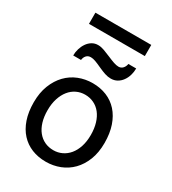

<svg xmlns="http://www.w3.org/2000/svg" viewBox="-209 -970 974 1090"><g transform="rotate(30 278.5 -425.0)"><path d="M130.4 -246.6Q130.4 -204.1 140.6 -170.4Q150.9 -136.7 169.7 -113.5Q188.5 -90.3 214.4 -78.1Q240.2 -65.9 272 -65.9Q301.3 -65.9 327.1 -78.1Q353 -90.3 372.3 -113.5Q391.6 -136.7 402.6 -170.4Q413.6 -204.1 413.6 -246.6Q413.6 -289.6 403.3 -323.5Q393.1 -357.4 374.3 -381.1Q355.5 -404.8 329.3 -417.2Q303.2 -429.7 272 -429.7Q242.2 -429.7 216.3 -417.2Q190.4 -404.8 171.4 -381.1Q152.3 -357.4 141.4 -323.5Q130.4 -289.6 130.4 -246.6ZM40 -246.6Q40 -309.6 59.1 -358.2Q78.1 -406.7 110.4 -440.2Q142.6 -473.6 185.5 -490.7Q228.5 -507.8 276.9 -507.8Q327.1 -507.8 368.9 -490.7Q410.6 -473.6 440.7 -440.2Q470.7 -406.7 487.3 -358.2Q503.9 -309.6 503.9 -246.6Q503.9 -183.6 484.9 -135.3Q465.8 -86.9 433.6 -54.2Q401.4 -21.5 358.4 -4.6Q315.4 12.2 267.1 12.2Q216.8 12.2 175 -4.6Q133.3 -21.5 103.3 -54.2Q73.2 -86.9 56.6 -135.3Q40 -183.6 40 -246.6ZM101.1 -588.4Q101.1 -610.8 107.7 -632.6Q114.3 -654.3 126.2 -671.6Q138.2 -689 155.5 -699.7Q172.9 -710.4 194.8 -710.4Q205.1 -710.4 214.8 -708.5Q224.6 -706.5 234.6 -702.9Q244.6 -699.2 255.6 -694.6Q266.6 -689.9 279.3 -685.1Q292.5 -679.7 303 -675.3Q313.5 -670.9 322.5 -668Q331.5 -665 339.4 -663.3Q347.2 -661.6 355 -661.6Q372.1 -661.6 383.1 -673.8Q394 -686 396.5 -703.1H447.8Q447.8 -679.7 441.2 -657.7Q434.6 -635.7 422.1 -618.7Q409.7 -601.6 391.6 -591.3Q373.5 -581.1 351.1 -581.1Q331.5 -581.1 311.8 -587.6Q292 -594.2 269.5 -604.5Q241.2 -617.7 224.4 -623.8Q207.5 -629.9 193.8 -629.9Q175.8 -629.9 165 -618.2Q154.3 -606.4 152.3 -588.4ZM88.9 -861.8H455.1V-788.6H88.9Z"/></g></svg>

Font: Andika Eur
Style: Regular
Weight: 400
Designer: Victor Gaultney, Annie Olsen, Julie Remington, Don Collingsworth, Eric Hays, Becca Hirsbrunner
Foundry: SIL International
Version: Version 5.000